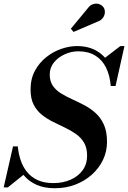

<svg xmlns="http://www.w3.org/2000/svg" viewBox="-53 -1011 698 1046"><path d="M246.5 14.5Q188 14.5 146.5 -4Q105 -22.5 78.2 -54.2Q51.5 -86 37 -127.2Q22.5 -168.5 18 -213.5H44Q47.5 -174.5 59.5 -138.5Q71.5 -102.5 94 -74.5Q116.5 -46.5 151.8 -30Q187 -13.5 238 -13.5Q289.5 -13.5 331.2 -31.8Q373 -50 397.2 -83.5Q421.5 -117 421.5 -162.5Q421.5 -205.5 404.8 -233.8Q388 -262 360.5 -281.2Q333 -300.5 300.2 -316Q267.5 -331.5 234.8 -347.8Q202 -364 174.5 -386.2Q147 -408.5 130.2 -441.2Q113.5 -474 113.5 -523Q113.5 -582 137.5 -626Q161.5 -670 199.5 -700Q237.5 -730 281.5 -745Q325.5 -760 365.5 -760Q429.5 -760 475 -733Q520.5 -706 546.2 -657Q572 -608 576.5 -542.5H550.5Q545.5 -600 524.8 -642.5Q504 -685 466 -708.2Q428 -731.5 373.5 -731.5Q336 -731.5 300.2 -715.5Q264.5 -699.5 241.2 -671.2Q218 -643 218 -605Q218 -568 235 -543.5Q252 -519 279.8 -502Q307.5 -485 340.8 -470Q374 -455 407.2 -437.5Q440.5 -420 468.2 -394.8Q496 -369.5 513 -331.8Q530 -294 530 -238Q530 -185.5 508 -139.8Q486 -94 447 -59.2Q408 -24.5 356.8 -5Q305.5 14.5 246.5 14.5ZM-33 10 18 -213.5H44L50 -143.5Q58 -121 66 -102Q74 -83 83 -65L-10.5 10ZM550.5 -542.5 551.5 -601Q544 -625 535.2 -646Q526.5 -667 513 -691.5L602.5 -760H625L576.5 -542.5ZM347.5 -837 333 -854.5 426.5 -967.5Q436.5 -981 449 -986.5Q461.5 -992 473.8 -991.2Q486 -990.5 496 -984.8Q506 -979 511.5 -970.5Q519.5 -957.5 518.2 -941.8Q517 -926 507 -912.8Q497 -899.5 479.5 -893.5Z"/></svg>

Font: Bodoni Moda 9pt SemiBold
Style: Italic
Weight: 600
Italic angle: -13°
Designer: Owen Earl
Foundry: indestructible type
Version: Version 2.004